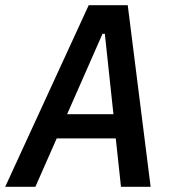

<svg xmlns="http://www.w3.org/2000/svg" viewBox="-41 -718 661 738"><path d="M538 0 450 -698H300L-21 0H95L177 -186H404L424 0ZM395 -279H217L353 -588H362Z"/></svg>

Font: IBM Mono Medium
Style: Italic
Weight: 500
Italic angle: -9°
Monospace: yes
Designer: Mike Abbink, Paul van der Laan, Pieter van Rosmalen
Foundry: Bold Monday
Version: Version 2.3